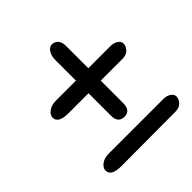

<svg xmlns="http://www.w3.org/2000/svg" viewBox="-143 -606 711 711"><g transform="rotate(-45 212.0 -250.5)"><path d="M200 -277H95Q42 -277 42 -307Q42 -321 57 -332Q72 -343 95 -343H200V-448Q200 -473 209.5 -487Q219 -501 232 -501Q245 -501 255 -491Q265 -481 265 -459V-343H380Q398 -343 410 -335Q422 -327 422 -315Q422 -302 411 -290Q400 -278 379 -278H265V-161Q265 -121 233 -121Q200 -121 200 -159ZM95 0Q42 0 42 -30Q42 -44 57 -55Q72 -66 95 -66H380Q398 -66 410 -58Q422 -50 422 -38Q422 -25 411 -13Q400 -1 379 -1Z"/></g></svg>

Font: EB Garamond 08
Style: Italic
Weight: 400
Italic angle: -14°
Version: Version 0.016